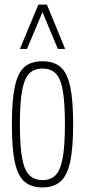

<svg xmlns="http://www.w3.org/2000/svg" viewBox="-20 -810 371 840"><path d="M32 -266Q32 -372 45 -432Q58 -492 87 -517Q116 -542 166 -542Q215 -542 244.5 -517Q274 -492 287 -432Q300 -372 300 -266Q300 -160 286.5 -100Q273 -40 243.5 -15Q214 10 166 10Q117 10 87.5 -15Q58 -40 45 -100Q32 -160 32 -266ZM67 -266Q67 -170 77 -117Q87 -64 109 -43Q131 -22 166 -22Q201 -22 222.5 -43Q244 -64 254 -117Q264 -170 264 -266Q264 -362 254.5 -415Q245 -468 223.5 -489Q202 -510 166 -510Q130 -510 108.5 -489Q87 -468 77 -415Q67 -362 67 -266ZM67 -596 148 -790H185L265 -596H233L166 -757L98 -596Z"/></svg>

Font: Georama Condensed ExtraLight
Style: Regular
Weight: 200
Width: 3
Designer: Jean-Baptiste Levee
Foundry: Production Type
Version: Version 1.000